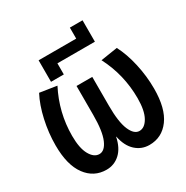

<svg xmlns="http://www.w3.org/2000/svg" viewBox="-229 -1236 1387 1434"><g transform="rotate(-30 464.0 -518.5)"><path d="M39.1 -337.9Q39.1 -445.3 63 -552.7Q86.9 -660.2 128.9 -740.2L274.4 -717.8Q181.6 -538.1 181.6 -337.9Q181.6 -231.4 213.4 -174.8Q245.1 -118.2 291.5 -118.2Q337.9 -118.2 367.2 -186.5Q396.5 -254.9 396.5 -394.5V-644.5H532.2V-394.5Q532.2 -254.9 561.5 -186.5Q590.8 -118.2 636.7 -118.2Q682.6 -118.2 714.4 -174.8Q746.1 -231.4 746.1 -337.9Q746.1 -540 654.3 -717.8L798.8 -740.2Q840.8 -660.2 864.7 -552.7Q888.7 -445.3 888.7 -337.9Q888.7 -168 823.2 -79.1Q757.8 9.8 649.4 9.8Q582 9.8 532.2 -35.6Q482.4 -81.1 464.8 -168H462.9Q445.3 -81.1 396 -35.6Q346.7 9.8 279.3 9.8Q170.9 9.8 105 -79.6Q39.1 -168.9 39.1 -337.9ZM247.1 -766.6V-952.1H571.3V-1046.9H680.7V-862.3H357.4V-766.6Z"/></g></svg>

Font: GenEi M Gothic v2 Bold
Style: Regular
Weight: 700
Version: Version 2.0